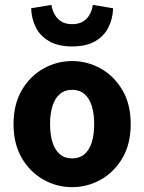

<svg xmlns="http://www.w3.org/2000/svg" viewBox="-20 -760 595 792"><path d="M277.5 12Q214.8 12 159.7 -18.7Q104.6 -49.5 70.2 -107.5Q35.9 -165.6 35.9 -247.9Q35.9 -330.4 70.2 -388.5Q104.6 -446.7 159.7 -477.4Q214.8 -508.1 277.5 -508.1Q340.3 -508.1 395.3 -477.4Q450.3 -446.7 484.8 -388.5Q519.2 -330.4 519.2 -247.9Q519.2 -165.6 484.8 -107.5Q450.3 -49.5 395.3 -18.7Q340.3 12 277.5 12ZM277.5 -106.6Q307.9 -106.6 328.3 -123.9Q348.7 -141.2 358.6 -173.1Q368.5 -205 368.5 -247.9Q368.5 -290.8 358.6 -322.8Q348.7 -354.7 328.3 -372.1Q307.9 -389.5 277.5 -389.5Q247.1 -389.5 226.8 -372.1Q206.5 -354.7 196.5 -322.8Q186.5 -290.8 186.5 -247.9Q186.5 -205 196.5 -173.1Q206.5 -141.2 226.8 -123.9Q247.1 -106.6 277.5 -106.6ZM277.5 -568.4Q220.9 -568.4 183.8 -589.4Q146.6 -610.4 128.3 -646.1Q110 -681.7 108.5 -725.9L192.1 -739.8Q195.3 -718.2 205.6 -700Q215.9 -681.8 233.6 -671Q251.2 -660.3 277.5 -660.3Q304 -660.3 322 -671Q340 -681.8 349.9 -700Q359.8 -718.2 362.9 -739.8L446.6 -725.9Q445.1 -681.7 426.8 -646.1Q408.5 -610.4 371.8 -589.4Q335.1 -568.4 277.5 -568.4Z"/></svg>

Font: Source Sans 3
Style: Regular
Weight: 200
Designer: Paul D. Hunt
Foundry: Adobe
Version: Version 3.046;hotconv 1.0.118;makeotfexe 2.5.65603